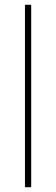

<svg xmlns="http://www.w3.org/2000/svg" viewBox="-20 -780 232 800"><path d="M110 0V-760H84V0Z"/></svg>

Font: Noto Sans Devanagari SemiCondensed Thin
Style: Regular
Weight: 100
Width: 4
Designer: Jelle Bosma - Monotype Design Team
Foundry: Monotype Imaging Inc.
Version: Version 2.004